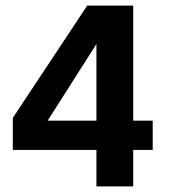

<svg xmlns="http://www.w3.org/2000/svg" viewBox="-20 -669 620 689"><path d="M528 -131V-236H458V-649H293L26 -246V-131H326V0H458V-131ZM326 -236H151L326 -511Z"/></svg>

Font: Play
Style: Bold
Weight: 700
Designer: Jonas Hecksher
Foundry: Jonas Hecksher, Playtypeª, e-types AS
Version: Version 1.002